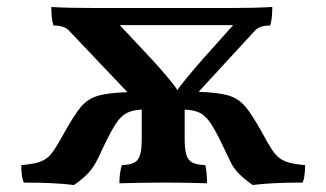

<svg xmlns="http://www.w3.org/2000/svg" viewBox="-20 -523 935 550"><path d="M854 -50Q854 -16 847 0Q758 0 704 7Q678 -11 663.5 -26.5Q649 -42 642 -56Q635 -70 616 -110Q596 -152 582 -172Q568 -192 552 -200Q536 -208 509 -209V-126Q509 -95 514 -79Q519 -63 531.5 -57Q544 -51 568 -50Q573 -30 573 2Q513 0 454 0Q392 0 322 2Q322 -27 329 -50Q353 -51 364.5 -57Q376 -63 381 -78.5Q386 -94 386 -126V-209Q360 -208 343.5 -199.5Q327 -191 313.5 -171Q300 -151 280 -110Q276 -102 263 -74Q250 -46 234 -28.5Q218 -11 192 7Q137 0 48 0Q41 -16 41 -50Q78 -53 97 -60.5Q116 -68 128.5 -84.5Q141 -101 162 -139Q192 -193 211 -216Q230 -239 258.5 -248Q287 -257 345 -259L177 -436Q163 -450 133 -450Q127 -469 127 -503Q175 -500 256 -500H632Q712 -500 760 -503Q760 -469 754 -450Q724 -450 711 -436L549 -260Q606 -258 634.5 -249.5Q663 -241 683 -217.5Q703 -194 733 -139Q754 -100 766.5 -84Q779 -68 798 -60.5Q817 -53 854 -50ZM323 -451 415 -353Q475 -287 488 -265Q506 -291 562 -355L648 -451Z"/></svg>

Font: Vollkorn SC SemiBold
Style: Regular
Weight: 600
Designer: Friedrich Althausen
Foundry: Friedrich Althausen
Version: Version 4.015